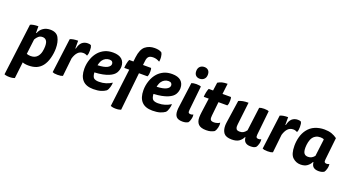

<svg xmlns="http://www.w3.org/2000/svg" viewBox="-64 -1508 4539 2502"><g transform="rotate(20 2205.5 -256.5)"><path d="M31.2 233.4Q41 238.3 57.6 241.2Q75.2 245.1 101.6 245.1Q128.9 245.1 146.5 241.2Q164.1 238.3 174.8 233.4Q183.6 157.2 201.2 5.9Q211.9 11.7 234.4 15.6Q256.8 19.5 283.2 19.5Q347.7 19.5 393.6 0Q439.5 -19.5 472.7 -61.5Q507.8 -106.4 526.4 -175.8Q544.9 -245.1 544.9 -311.5Q544.9 -399.4 512.7 -459Q480.5 -517.6 394.5 -517.6Q339.8 -517.6 298.8 -490.2Q257.8 -462.9 239.3 -414.1Q236.3 -414.1 232.4 -414.1Q232.4 -436.5 232.4 -505.9Q195.3 -505.9 168 -501Q140.6 -496.1 122.1 -487.3Q91.8 -247.1 31.2 233.4ZM238.3 -324.2Q253.9 -353.5 276.4 -373Q297.9 -392.6 332 -392.6Q366.2 -392.6 384.8 -369.1Q404.3 -346.7 404.3 -290Q404.3 -252.9 395.5 -213.9Q386.7 -175.8 364.3 -147.5Q348.6 -127.9 325.2 -117.2Q300.8 -106.4 268.6 -106.4Q252.9 -106.4 237.3 -109.4Q221.7 -112.3 212.9 -116.2Q221.7 -185.5 238.3 -324.2Z M783.2 -505.9Q746.1 -505.9 718.8 -501Q691.4 -496.1 672.9 -487.3Q652.3 -327.1 611.3 -7.8Q621.1 -2.9 637.7 1Q654.3 3.9 681.6 3.9Q709 3.9 725.6 1Q743.2 -2.9 753.9 -7.8Q762.7 -91.8 781.2 -259.8Q797.9 -316.4 827.1 -347.7Q856.4 -378.9 901.4 -378.9Q919.9 -378.9 933.6 -374Q947.3 -370.1 959 -363.3Q964.8 -377 968.8 -394.5Q971.7 -412.1 971.7 -438.5Q971.7 -463.9 968.8 -481.4Q964.8 -498 959 -508.8Q950.2 -513.7 939.5 -515.6Q928.7 -517.6 915 -517.6Q868.2 -517.6 835 -489.3Q802.7 -460 790 -399.4Q787.1 -399.4 783.2 -399.4Q783.2 -425.8 783.2 -505.9Z M1428.7 -379.9Q1428.7 -444.3 1387.7 -481.4Q1345.7 -517.6 1265.6 -517.6Q1203.1 -517.6 1154.3 -496.1Q1105.5 -473.6 1070.3 -435.5Q1028.3 -389.6 1005.9 -324.2Q983.4 -259.8 983.4 -192.4Q983.4 -87.9 1033.2 -34.2Q1082 19.5 1182.6 19.5Q1243.2 19.5 1286.1 6.8Q1329.1 -6.8 1355.5 -26.4Q1375 -45.9 1384.8 -83Q1395.5 -119.1 1395.5 -147.5Q1358.4 -123 1314.5 -109.4Q1271.5 -95.7 1219.7 -95.7Q1172.9 -95.7 1149.4 -113.3Q1127 -131.8 1123 -190.4Q1186.5 -193.4 1234.4 -203.1Q1283.2 -212.9 1317.4 -227.5Q1380.9 -253.9 1405.3 -294.9Q1428.7 -335.9 1428.7 -379.9ZM1129.9 -292Q1134.8 -316.4 1142.6 -335Q1149.4 -353.5 1158.2 -365.2Q1173.8 -387.7 1198.2 -401.4Q1223.6 -415 1252 -415Q1278.3 -415 1291 -402.3Q1302.7 -389.6 1302.7 -372.1Q1302.7 -340.8 1262.7 -318.4Q1221.7 -295.9 1129.9 -292Z M1494.1 -498Q1483.4 -474.6 1476.6 -441.4Q1469.7 -408.2 1468.8 -378.9Q1492.2 -378.9 1538.1 -378.9Q1521.5 -247.1 1473.6 147.5Q1483.4 152.3 1501 155.3Q1517.6 159.2 1544.9 159.2Q1572.3 159.2 1588.9 155.3Q1606.4 152.3 1617.2 147.5Q1635.7 -28.3 1672.9 -378.9Q1702.1 -378.9 1791 -378.9Q1797.9 -391.6 1801.8 -410.2Q1804.7 -428.7 1804.7 -452.1Q1804.7 -469.7 1802.7 -481.4Q1799.8 -493.2 1797.9 -498Q1760.7 -498 1685.5 -498Q1687.5 -512.7 1692.4 -554.7Q1696.3 -598.6 1716.8 -618.2Q1736.3 -636.7 1779.3 -636.7Q1803.7 -636.7 1825.2 -629.9Q1846.7 -623 1868.2 -610.4Q1872.1 -627.9 1872.1 -650.4Q1872.1 -662.1 1871.1 -674.8Q1868.2 -712.9 1852.5 -735.4Q1834 -747.1 1808.6 -752.9Q1783.2 -757.8 1754.9 -757.8Q1679.7 -757.8 1627 -715.8Q1574.2 -673.8 1559.6 -558.6Q1557.6 -539.1 1552.7 -498Q1538.1 -498 1494.1 -498Z M2248 -379.9Q2248 -444.3 2207 -481.4Q2165 -517.6 2085 -517.6Q2022.5 -517.6 1973.6 -496.1Q1924.8 -473.6 1889.6 -435.5Q1847.7 -389.6 1825.2 -324.2Q1802.7 -259.8 1802.7 -192.4Q1802.7 -87.9 1852.5 -34.2Q1901.4 19.5 2002 19.5Q2062.5 19.5 2105.5 6.8Q2148.4 -6.8 2174.8 -26.4Q2194.3 -45.9 2204.1 -83Q2214.8 -119.1 2214.8 -147.5Q2177.7 -123 2133.8 -109.4Q2090.8 -95.7 2039.1 -95.7Q1992.2 -95.7 1968.8 -113.3Q1946.3 -131.8 1942.4 -190.4Q2005.9 -193.4 2053.7 -203.1Q2102.5 -212.9 2136.7 -227.5Q2200.2 -253.9 2224.6 -294.9Q2248 -335.9 2248 -379.9ZM1949.2 -292Q1954.1 -316.4 1961.9 -335Q1968.8 -353.5 1977.5 -365.2Q1993.2 -387.7 2017.6 -401.4Q2043 -415 2071.3 -415Q2097.7 -415 2110.4 -402.3Q2122.1 -389.6 2122.1 -372.1Q2122.1 -340.8 2082 -318.4Q2041 -295.9 1949.2 -292Z M2490.2 -491.2Q2482.4 -496.1 2465.8 -499Q2449.2 -502 2425.8 -502Q2401.4 -502 2385.7 -499Q2369.1 -496.1 2358.4 -491.2Q2343.8 -377.9 2313.5 -151.4Q2311.5 -138.7 2309.6 -121.1Q2308.6 -102.5 2308.6 -90.8Q2308.6 -35.2 2334 -7.8Q2360.4 19.5 2418.9 19.5Q2444.3 19.5 2462.9 14.6Q2480.5 9.8 2496.1 1Q2511.7 -16.6 2519.5 -51.8Q2525.4 -74.2 2525.4 -92.8Q2525.4 -105.5 2523.4 -116.2Q2514.6 -111.3 2505.9 -108.4Q2497.1 -106.4 2485.4 -106.4Q2468.8 -106.4 2460 -115.2Q2451.2 -125 2455.1 -157.2Q2466.8 -268.6 2490.2 -491.2ZM2448.2 -747.1Q2410.2 -747.1 2386.7 -723.6Q2364.3 -701.2 2364.3 -661.1Q2364.3 -623 2384.8 -602.5Q2405.3 -582 2439.5 -582Q2476.6 -582 2500 -605.5Q2523.4 -627.9 2523.4 -668Q2523.4 -707 2502.9 -726.6Q2482.4 -747.1 2448.2 -747.1Z M2596.7 -498Q2585.9 -474.6 2579.1 -441.4Q2572.3 -408.2 2571.3 -378.9Q2594.7 -378.9 2640.6 -378.9Q2633.8 -329.1 2613.3 -178.7Q2611.3 -163.1 2609.4 -143.6Q2607.4 -124 2607.4 -108.4Q2607.4 -46.9 2639.6 -13.7Q2671.9 19.5 2747.1 19.5Q2785.2 19.5 2811.5 11.7Q2838.9 3.9 2860.4 -9.8Q2877 -31.2 2885.7 -68.4Q2894.5 -105.5 2888.7 -135.7Q2869.1 -122.1 2848.6 -117.2Q2829.1 -111.3 2808.6 -111.3Q2771.5 -111.3 2760.7 -128.9Q2750 -147.5 2754.9 -185.5Q2761.7 -250 2775.4 -378.9Q2806.6 -378.9 2898.4 -378.9Q2905.3 -391.6 2909.2 -410.2Q2912.1 -428.7 2912.1 -452.1Q2912.1 -469.7 2910.2 -481.4Q2907.2 -493.2 2905.3 -498Q2866.2 -498 2788.1 -498Q2793 -535.2 2805.7 -644.5Q2764.6 -644.5 2731.4 -636.7Q2698.2 -627.9 2672.9 -611.3Q2667 -573.2 2657.2 -498Q2642.6 -498 2596.7 -498Z M3146.5 -505.9Q3101.6 -505.9 3070.3 -500Q3038.1 -494.1 3011.7 -481.4Q2996.1 -377 2965.8 -168.9Q2962.9 -154.3 2962.9 -143.6Q2961.9 -131.8 2961.9 -121.1Q2961.9 -57.6 2992.2 -18.6Q3023.4 19.5 3102.5 19.5Q3168 19.5 3203.1 -5.9Q3238.3 -31.2 3255.9 -69.3Q3257.8 -69.3 3262.7 -69.3Q3265.6 -23.4 3291 -2Q3316.4 19.5 3361.3 19.5Q3386.7 19.5 3404.3 15.6Q3421.9 10.7 3436.5 1Q3451.2 -16.6 3460.9 -51.8Q3466.8 -74.2 3466.8 -93.8Q3466.8 -105.5 3464.8 -116.2Q3456.1 -111.3 3447.3 -108.4Q3438.5 -106.4 3426.8 -106.4Q3408.2 -106.4 3400.4 -116.2Q3392.6 -127 3395.5 -157.2Q3407.2 -268.6 3430.7 -491.2Q3421.9 -496.1 3406.2 -499Q3389.6 -502 3365.2 -502Q3341.8 -502 3325.2 -499Q3309.6 -496.1 3298.8 -491.2Q3284.2 -381.8 3256.8 -164.1Q3237.3 -137.7 3216.8 -125Q3196.3 -112.3 3167 -112.3Q3131.8 -112.3 3120.1 -127Q3108.4 -141.6 3108.4 -166Q3108.4 -172.9 3109.4 -180.7Q3109.4 -189.5 3110.4 -196.3Q3122.1 -299.8 3146.5 -505.9Z M3695.3 -505.9Q3658.2 -505.9 3630.9 -501Q3603.5 -496.1 3585 -487.3Q3564.5 -327.1 3523.4 -7.8Q3533.2 -2.9 3549.8 1Q3566.4 3.9 3593.8 3.9Q3621.1 3.9 3637.7 1Q3655.3 -2.9 3666 -7.8Q3674.8 -91.8 3693.4 -259.8Q3710 -316.4 3739.3 -347.7Q3768.6 -378.9 3813.5 -378.9Q3832 -378.9 3845.7 -374Q3859.4 -370.1 3871.1 -363.3Q3877 -377 3880.9 -394.5Q3883.8 -412.1 3883.8 -438.5Q3883.8 -463.9 3880.9 -481.4Q3877 -498 3871.1 -508.8Q3862.3 -513.7 3851.6 -515.6Q3840.8 -517.6 3827.1 -517.6Q3780.3 -517.6 3747.1 -489.3Q3714.8 -460 3702.1 -399.4Q3699.2 -399.4 3695.3 -399.4Q3695.3 -425.8 3695.3 -505.9Z M4374 -461.9Q4339.8 -487.3 4296.9 -502.9Q4252.9 -517.6 4196.3 -517.6Q4127.9 -517.6 4066.4 -492.2Q4005.9 -466.8 3964.8 -411.1Q3930.7 -364.3 3915 -305.7Q3899.4 -247.1 3899.4 -185.5Q3899.4 -68.4 3946.3 -24.4Q3993.2 19.5 4055.7 19.5Q4113.3 19.5 4148.4 -6.8Q4183.6 -33.2 4199.2 -67.4Q4201.2 -67.4 4206.1 -67.4Q4210 -21.5 4235.4 -1Q4261.7 19.5 4305.7 19.5Q4331.1 19.5 4348.6 14.6Q4366.2 9.8 4381.8 1Q4396.5 -16.6 4405.3 -51.8Q4411.1 -74.2 4411.1 -92.8Q4411.1 -105.5 4409.2 -116.2Q4400.4 -111.3 4391.6 -108.4Q4382.8 -106.4 4371.1 -106.4Q4354.5 -106.4 4345.7 -116.2Q4336.9 -126 4340.8 -157.2Q4351.6 -258.8 4374 -461.9ZM4202.1 -154.3Q4186.5 -133.8 4165 -121.1Q4144.5 -108.4 4114.3 -108.4Q4077.1 -108.4 4059.6 -131.8Q4042 -154.3 4042 -210.9Q4042 -245.1 4050.8 -287.1Q4059.6 -328.1 4081.1 -357.4Q4096.7 -377.9 4122.1 -390.6Q4147.5 -403.3 4183.6 -403.3Q4200.2 -403.3 4210.9 -400.4Q4221.7 -398.4 4231.4 -391.6Q4221.7 -312.5 4202.1 -154.3Z"/></g></svg>

Font: cl
Style: Bold Italic
Weight: 400
Designer: Mitja Miklavcic
Version: Version 7.504; 2011; Build 1022